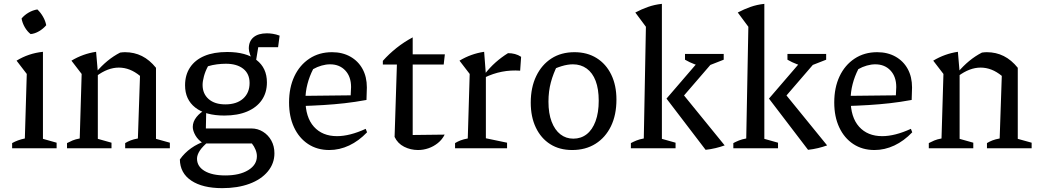

<svg xmlns="http://www.w3.org/2000/svg" viewBox="-20 -770 5400 997"><path d="M43 0V-27Q57 -35 73.5 -41Q90 -47 109 -51L119 -386L66 -455Q97 -474 131 -485.5Q165 -497 203 -501V-49L274 -29V0ZM174 -721Q191 -705 203.5 -683Q216 -661 220 -639Q205 -621 183 -608Q161 -595 139 -593Q121 -607 108.5 -629Q96 -651 92 -674Q107 -692 128.5 -704.5Q150 -717 174 -721Z M328 0V-27Q341 -34 356.5 -40.5Q372 -47 394 -51L404 -386L351 -455Q411 -491 479 -501L488 -396V-49L559 -29V0ZM630 0V-27Q643 -35 658.5 -41Q674 -47 696 -51L707 -376L790 -418V-49L862 -29V0ZM481 -375 479 -395Q507 -428 538 -453.5Q569 -479 604 -497Q611 -498 617.5 -498.5Q624 -499 629 -499Q677 -499 717 -479Q757 -459 790 -418L707 -376Q655 -419 597 -419Q540 -419 481 -375Z M1134 207Q1032 207 973.5 168Q915 129 914 58Q938 24 972.5 -0.5Q1007 -25 1051 -39H1067Q1031 -9 1017 13Q1003 35 1003 54Q1003 94 1042 117.5Q1081 141 1150 141Q1224 141 1269 113.5Q1314 86 1314 41Q1314 25 1307 7.5Q1300 -10 1288 -25H1037Q1009 -42 995 -66.5Q981 -91 981 -111Q981 -138 1000.5 -162.5Q1020 -187 1051 -202L1049 -103H1285Q1318 -103 1345.5 -86Q1373 -69 1389 -40Q1405 -11 1405 26Q1405 79 1370.5 120.5Q1336 162 1275 184.5Q1214 207 1134 207ZM1145 -170Q1047 -170 994 -211.5Q941 -253 941 -327Q941 -381 967 -420Q993 -459 1041.5 -479.5Q1090 -500 1160 -500Q1258 -500 1312 -458.5Q1366 -417 1366 -342Q1366 -289 1339.5 -250.5Q1313 -212 1263.5 -191Q1214 -170 1145 -170ZM1150 -228Q1209 -228 1242.5 -258Q1276 -288 1276 -339Q1276 -387 1243 -413Q1210 -439 1153 -439Q1131 -439 1107 -436Q1083 -433 1060 -426Q1046 -400 1039 -374Q1032 -348 1032 -329Q1032 -283 1063.5 -255.5Q1095 -228 1150 -228ZM1298 -446Q1286 -465 1279 -485Q1272 -505 1272 -518Q1272 -556 1296.5 -576.5Q1321 -597 1366 -597Q1380 -597 1396.5 -594.5Q1413 -592 1432 -585L1424 -525H1321L1308 -446Z M1690 9Q1627 9 1580 -22Q1533 -53 1507 -108.5Q1481 -164 1481 -238Q1481 -315 1508.5 -373.5Q1536 -432 1586.5 -465.5Q1637 -499 1704 -499Q1758 -499 1799 -476Q1840 -453 1862.5 -412Q1885 -371 1885 -316L1883 -251Q1823 -240 1769.5 -234Q1716 -228 1659 -224.5Q1602 -221 1534 -219V-272L1801 -275L1803 -318Q1803 -372 1773 -404Q1743 -436 1694 -436Q1673 -436 1650 -429.5Q1627 -423 1606 -411Q1587 -374 1576.5 -333.5Q1566 -293 1566 -253Q1566 -161 1610 -112Q1654 -63 1730 -63Q1796 -63 1879 -101L1886 -83Q1843 -38 1793 -14.5Q1743 9 1690 9Z M2123 -576V-488H2290L2284 -435H2123V-69L2289 -71Q2276 -45 2253.5 -27Q2231 -9 2204.5 0Q2178 9 2151 9Q2112 9 2078.5 -8Q2045 -25 2029 -59L2041 -435H1968V-454Q2000 -490 2039 -521Q2078 -552 2123 -576Z M2681 -403Q2584 -410 2496 -367V-384Q2523 -419 2553.5 -446Q2584 -473 2618 -494Q2637 -494 2654 -489.5Q2671 -485 2686 -475ZM2343 0V-27Q2356 -35 2371.5 -41Q2387 -47 2409 -51L2419 -386L2366 -455Q2426 -491 2494 -501L2503 -383V-52L2613 -29V0Z M2951 9Q2885 9 2837 -21.5Q2789 -52 2762.5 -107.5Q2736 -163 2736 -237Q2736 -316 2764.5 -375Q2793 -434 2843.5 -466.5Q2894 -499 2963 -499Q3029 -499 3078 -468.5Q3127 -438 3154 -382.5Q3181 -327 3181 -253Q3181 -173 3152.5 -114.5Q3124 -56 3072.5 -23.5Q3021 9 2951 9ZM2957 -50Q2997 -50 3026.5 -73Q3056 -96 3072.5 -140.5Q3089 -185 3089 -247Q3089 -308 3073 -350Q3057 -392 3026.5 -414Q2996 -436 2955 -436Q2928 -436 2896.5 -426.5Q2865 -417 2825 -397L2876 -434Q2853 -389 2840.5 -342.5Q2828 -296 2828 -242Q2828 -181 2844.5 -138Q2861 -95 2890 -72.5Q2919 -50 2957 -50Z M3256 0V-27Q3269 -34 3285 -40.5Q3301 -47 3323 -51L3334 -631L3279 -705Q3311 -722 3345 -734Q3379 -746 3417 -750V-49L3488 -29V0ZM3644 8 3441 -258 3632 -480H3699V-468L3505 -243L3507 -305L3743 -15Q3721 -7 3696 -1Q3671 5 3644 8ZM3641 -422Q3612 -427 3586.5 -436.5Q3561 -446 3537 -460V-490H3738V-460Z M3788 0V-27Q3801 -34 3817 -40.5Q3833 -47 3855 -51L3866 -631L3811 -705Q3843 -722 3877 -734Q3911 -746 3949 -750V-49L4020 -29V0ZM4176 8 3973 -258 4164 -480H4231V-468L4037 -243L4039 -305L4275 -15Q4253 -7 4228 -1Q4203 5 4176 8ZM4173 -422Q4144 -427 4118.5 -436.5Q4093 -446 4069 -460V-490H4270V-460Z M4521 9Q4458 9 4411 -22Q4364 -53 4338 -108.5Q4312 -164 4312 -238Q4312 -315 4339.5 -373.5Q4367 -432 4417.5 -465.5Q4468 -499 4535 -499Q4589 -499 4630 -476Q4671 -453 4693.5 -412Q4716 -371 4716 -316L4714 -251Q4654 -240 4600.5 -234Q4547 -228 4490 -224.5Q4433 -221 4365 -219V-272L4632 -275L4634 -318Q4634 -372 4604 -404Q4574 -436 4525 -436Q4504 -436 4481 -429.5Q4458 -423 4437 -411Q4418 -374 4407.5 -333.5Q4397 -293 4397 -253Q4397 -161 4441 -112Q4485 -63 4561 -63Q4627 -63 4710 -101L4717 -83Q4674 -38 4624 -14.5Q4574 9 4521 9Z M4803 0V-27Q4816 -34 4831.5 -40.5Q4847 -47 4869 -51L4879 -386L4826 -455Q4886 -491 4954 -501L4963 -396V-49L5034 -29V0ZM5105 0V-27Q5118 -35 5133.5 -41Q5149 -47 5171 -51L5182 -376L5265 -418V-49L5337 -29V0ZM4956 -375 4954 -395Q4982 -428 5013 -453.5Q5044 -479 5079 -497Q5086 -498 5092.5 -498.5Q5099 -499 5104 -499Q5152 -499 5192 -479Q5232 -459 5265 -418L5182 -376Q5130 -419 5072 -419Q5015 -419 4956 -375Z"/></svg>

Font: Piazzolla Thin Medium
Style: Regular
Weight: 500
Version: Version 2.005